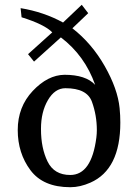

<svg xmlns="http://www.w3.org/2000/svg" viewBox="-20 -774 575 801"><path d="M382 -200Q384 -216 384 -231Q384 -293 363.5 -349.5Q343 -406 253 -406Q209 -406 180 -356.5Q151 -307 151 -237V-235Q151 -156 178.5 -100Q206 -44 273 -44Q362 -44 382 -200ZM479 -323Q482 -293 482 -263Q482 -67 357 -12Q314 7 274 7H273Q160 7 107 -64Q54 -135 54 -231.5Q54 -328 116.5 -394.5Q179 -461 249 -462Q338 -462 377 -420Q334 -542 234 -618L122 -517L97 -548L198 -639Q166 -672 70 -702L66 -740Q163 -724 243 -680L321 -754L348 -719L282 -656Q363 -593 417 -498Q471 -403 479 -323Z"/></svg>

Font: Sawarabi Mincho
Style: Regular
Weight: 400
Version: Version 1.00